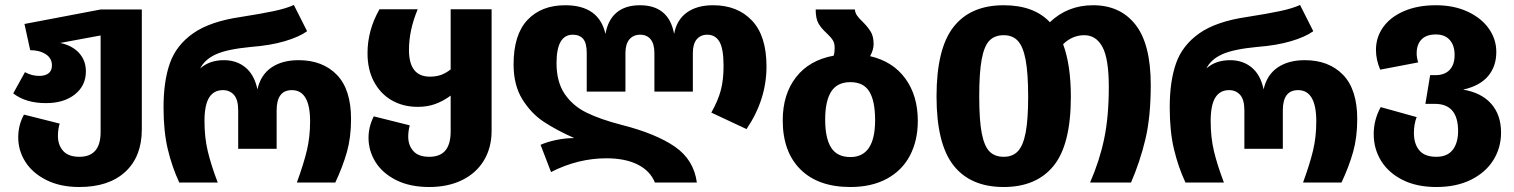

<svg xmlns="http://www.w3.org/2000/svg" viewBox="-20 -731 6065 769"><path d="M548 -693V-213Q548 -104 482 -43Q416 18 298 18Q221 18 165.5 -10Q110 -38 81.5 -83Q53 -128 53 -181Q53 -230 76 -272L219 -236Q212 -213 212 -187Q212 -150 233 -126.5Q254 -103 298 -103Q383 -103 383 -202V-589L221 -559Q269 -549 296.5 -519Q324 -489 324 -445Q324 -388 280 -353Q236 -318 164 -318Q83 -318 33 -357L80 -442Q107 -427 137 -427Q161 -427 174.5 -437.5Q188 -448 188 -469Q188 -498 163 -514Q138 -530 101 -530L78 -635L383 -693Z M635 -301Q635 -406 660.5 -478Q686 -550 753.5 -597.5Q821 -645 944 -663Q1027 -676 1076.5 -686.5Q1126 -697 1157 -711L1210 -606Q1178 -583 1120.5 -566Q1063 -549 985 -543Q890 -534 845 -513.5Q800 -493 782 -457Q819 -490 877 -490Q928 -490 963.5 -460.5Q999 -431 1011 -373Q1024 -431 1067 -460.5Q1110 -490 1176 -490Q1272 -490 1329 -431.5Q1386 -373 1386 -254Q1386 -181 1369.5 -122.5Q1353 -64 1323 0H1169Q1196 -74 1209 -128Q1222 -182 1222 -245Q1222 -370 1149 -370Q1088 -370 1088 -289V-135H934V-289Q934 -332 917 -351Q900 -370 873 -370Q836 -370 817.5 -340Q799 -310 799 -246Q799 -181 812 -126Q825 -71 852 0H698Q669 -62 652 -133.5Q635 -205 635 -301Z M1949 -694V-207Q1949 -140 1918.5 -89Q1888 -38 1831.5 -10Q1775 18 1699 18Q1622 18 1567 -9.5Q1512 -37 1484 -82Q1456 -127 1456 -179Q1456 -223 1477 -265L1621 -229Q1615 -205 1615 -184Q1615 -149 1635.5 -126Q1656 -103 1699 -103Q1743 -103 1764 -128.5Q1785 -154 1785 -205V-348Q1755 -326 1723.5 -314.5Q1692 -303 1653 -303Q1595 -303 1549.5 -329Q1504 -355 1478 -403.5Q1452 -452 1452 -518Q1452 -610 1500 -694H1653Q1618 -610 1618 -531Q1618 -424 1702 -424Q1727 -424 1746.5 -431Q1766 -438 1785 -453V-694Z M2409 -97Q2295 -97 2187 -42L2145 -151Q2172 -163 2208.5 -170.5Q2245 -178 2280 -178Q2208 -210 2157.5 -243.5Q2107 -277 2072 -333.5Q2037 -390 2037 -473Q2037 -592 2092.5 -651Q2148 -710 2244 -710Q2379 -710 2405 -595Q2415 -652 2450 -681Q2485 -710 2543 -710Q2659 -710 2680 -595Q2690 -651 2730.5 -680.5Q2771 -710 2836 -710Q2934 -710 2992 -648.5Q3050 -587 3050 -465Q3050 -332 2970 -214L2829 -280Q2856 -328 2867 -369.5Q2878 -411 2878 -466Q2878 -536 2861.5 -564Q2845 -592 2813 -592Q2786 -592 2770.5 -573.5Q2755 -555 2755 -518V-364H2601V-518Q2601 -555 2586 -573.5Q2571 -592 2544 -592Q2517 -592 2501 -573.5Q2485 -555 2485 -518V-364H2330V-519Q2330 -559 2315.5 -575.5Q2301 -592 2274 -592Q2209 -592 2209 -478Q2209 -403 2241.5 -355Q2274 -307 2329 -280Q2384 -253 2469 -231Q2607 -196 2683 -143.5Q2759 -91 2771 0H2603Q2584 -47 2534 -72Q2484 -97 2409 -97Z M3656 -247Q3656 -168 3624.5 -108Q3593 -48 3532 -15Q3471 18 3386 18Q3257 18 3186 -52.5Q3115 -123 3115 -249Q3115 -353 3168 -421.5Q3221 -490 3319 -508Q3323 -520 3323 -539Q3323 -558 3315.5 -570Q3308 -582 3291 -598Q3270 -617 3258.5 -636.5Q3247 -656 3247 -693H3404Q3405 -680 3412.5 -669Q3420 -658 3434 -645Q3456 -623 3467.5 -604Q3479 -585 3479 -554Q3479 -532 3465 -506Q3556 -485 3606 -416.5Q3656 -348 3656 -247ZM3485 -250Q3485 -326 3462 -364Q3439 -402 3386 -402Q3333 -402 3309 -364Q3285 -326 3285 -252Q3285 -177 3309 -139.5Q3333 -102 3386 -102Q3485 -102 3485 -250Z M4589 -391Q4589 -263 4567.5 -173Q4546 -83 4510 0H4346Q4384 -87 4402.5 -175.5Q4421 -264 4421 -383Q4421 -496 4395.5 -543Q4370 -590 4323 -590Q4275 -590 4238 -554Q4269 -470 4269 -344Q4269 -152 4200 -67Q4131 18 4000 18Q3867 18 3799 -68.5Q3731 -155 3731 -345Q3731 -536 3799 -623Q3867 -710 4000 -710Q4121 -710 4185 -642Q4256 -710 4358 -710Q4467 -710 4528 -632Q4589 -554 4589 -391ZM4098 -344Q4098 -437 4088 -490.5Q4078 -544 4057 -567Q4036 -590 4000 -590Q3964 -590 3943 -568.5Q3922 -547 3912 -494Q3902 -441 3902 -345Q3902 -250 3912 -198Q3922 -146 3943 -124.5Q3964 -103 4000 -103Q4036 -103 4057 -125.5Q4078 -148 4088 -200Q4098 -252 4098 -344Z M4665 -301Q4665 -406 4690.5 -478Q4716 -550 4783.5 -597.5Q4851 -645 4974 -663Q5057 -676 5106.5 -686.5Q5156 -697 5187 -711L5240 -606Q5208 -583 5150.5 -566Q5093 -549 5015 -543Q4920 -534 4875 -513.5Q4830 -493 4812 -457Q4849 -490 4907 -490Q4958 -490 4993.5 -460.5Q5029 -431 5041 -373Q5054 -431 5097 -460.5Q5140 -490 5206 -490Q5302 -490 5359 -431.5Q5416 -373 5416 -254Q5416 -181 5399.5 -122.5Q5383 -64 5353 0H5199Q5226 -74 5239 -128Q5252 -182 5252 -245Q5252 -370 5179 -370Q5118 -370 5118 -289V-135H4964V-289Q4964 -332 4947 -351Q4930 -370 4903 -370Q4866 -370 4847.5 -340Q4829 -310 4829 -246Q4829 -181 4842 -126Q4855 -71 4882 0H4728Q4699 -62 4682 -133.5Q4665 -205 4665 -301Z M5992 -200Q5992 -139 5961 -89.5Q5930 -40 5871.5 -11Q5813 18 5733 18Q5654 18 5597.5 -10.5Q5541 -39 5511.5 -87Q5482 -135 5482 -194Q5482 -251 5510 -302L5654 -262Q5643 -234 5643 -198Q5643 -155 5664.5 -129Q5686 -103 5733 -103Q5777 -103 5798.5 -131Q5820 -159 5820 -206Q5820 -315 5727 -315H5689L5708 -430H5729Q5766 -430 5786 -451Q5806 -472 5806 -511Q5806 -549 5786.5 -571Q5767 -593 5731 -593Q5693 -593 5673.5 -573Q5654 -553 5654 -517Q5654 -501 5660 -481L5508 -452Q5491 -492 5491 -531Q5491 -582 5520 -622.5Q5549 -663 5603.5 -686.5Q5658 -710 5731 -710Q5803 -710 5858 -684.5Q5913 -659 5943 -616.5Q5973 -574 5973 -523Q5973 -465 5940 -426Q5907 -387 5840 -372Q5913 -360 5952.5 -315.5Q5992 -271 5992 -200Z"/></svg>

Font: FiraGOUPP
Style: Bold
Weight: 700
Designer: bBox Type
Foundry: bBox Type GmbH
Version: Version 1.001